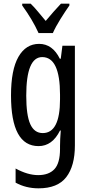

<svg xmlns="http://www.w3.org/2000/svg" viewBox="-20 -786 490 1046"><path d="M210 -475Q307 -475 307 -270V-245Q307 -61 213 -61Q167 -61 145 -109.5Q123 -158 123 -265Q123 -475 210 -475ZM193 -547Q121 -547 80.5 -476.5Q40 -406 40 -266Q40 10 190 10Q265 10 307 -75H311Q309 -51 308 -29.5Q307 -8 307 9V25Q307 103 276.5 135.5Q246 168 188 168Q131 168 65 132V209Q121 240 190 240Q294 240 341 179Q388 118 388 6V-537H320L311 -466H306Q266 -547 193 -547ZM358 -766H312Q288 -740 271 -721Q254 -702 229 -672Q207 -698 186 -723.5Q165 -749 147 -766H101V-756Q157 -679 190 -606H268Q283 -640 309.5 -682.5Q336 -725 358 -756Z"/></svg>

Font: Noto Sans Display Condensed
Style: Regular
Weight: 400
Width: 3
Designer: Monotype Design Team
Foundry: Monotype Imaging Inc.
Version: Version 1.900